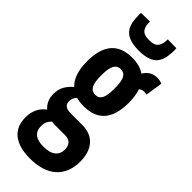

<svg xmlns="http://www.w3.org/2000/svg" viewBox="-314 -783 1030 1030"><g transform="rotate(45 201.0 -267.5)"><path d="M193 -182Q162 -182 137 -189Q118 -172 118 -146Q118 -106 170 -106H257Q322 -106 356 -67Q390 -28 390 42Q390 125 338 172.5Q286 220 186 220Q103 220 58.5 184.5Q14 149 14 81Q14 43 27.5 15.5Q41 -12 67 -31Q31 -62 31 -114Q31 -149 45.5 -174.5Q60 -200 84 -219Q35 -265 35 -366Q35 -551 193 -551Q251 -551 288 -525Q315 -570 364 -570Q386 -570 402 -562L387 -465Q382 -466 377 -466.5Q372 -467 365 -467Q350 -467 338 -456Q351 -418 351 -366Q351 -182 193 -182ZM193 -269Q219 -269 231 -291Q243 -313 243 -366Q243 -420 231 -442Q219 -464 193 -464Q167 -464 154.5 -442Q142 -420 142 -366Q142 -313 154.5 -291Q167 -269 193 -269ZM106 54Q106 124 193 124Q240 124 263 105.5Q286 87 286 54Q286 -2 230 -2H158Q144 -2 131 -4Q119 7 112.5 21Q106 35 106 54ZM191 -602Q150 -602 119.5 -612.5Q89 -623 72.5 -651Q56 -679 56 -732Q55 -744 56 -754L123 -755Q123 -750 123 -746Q123 -716 137 -698.5Q151 -681 191 -681Q229 -681 243 -698.5Q257 -716 258 -746Q258 -749 258 -755L324 -754Q325 -748 325 -742.5Q325 -737 325 -732Q324 -659 292 -630.5Q260 -602 191 -602Z"/></g></svg>

Font: Georama Condensed SemiBold
Style: Regular
Weight: 600
Width: 3
Designer: Jean-Baptiste Levee
Foundry: Production Type
Version: Version 1.000